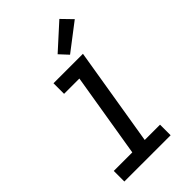

<svg xmlns="http://www.w3.org/2000/svg" viewBox="-290 -1085 1180 1180"><g transform="rotate(-45 300.0 -494.5)"><path d="M454 0H52V-92H213L304 -643H171V-735H427L321 -92H454ZM367 -787 315 -843 476 -989 542 -921Z"/></g></svg>

Font: Iosevka SmBd Ex Obl
Style: Regular
Weight: 600
Width: 7
Italic angle: -9°
Monospace: yes
Designer: Belleve Invis
Foundry: Belleve Invis
Version: Version 32.5.0; ttfautohint (v1.8.4)